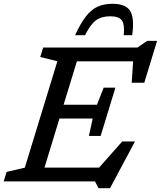

<svg xmlns="http://www.w3.org/2000/svg" viewBox="-40 -958 850 1014"><path d="M480.5 36 461.5 0H-20.5L-5 -50L91 -72.5L263 -634.5L172.5 -657L188 -707H686L737 -742H789.5L722 -521H655.5L663 -634H366L296 -405H472L507.5 -495H569.5L491.5 -240H429.5L449.5 -332H274L195 -73H483.5L605.5 -211H673L541 36ZM542 -872Q496.5 -872 467.2 -851Q438 -830 409 -772H356.5Q386 -836 414.5 -872.2Q443 -908.5 476.5 -923.2Q510 -938 554 -938Q624.5 -938 647.8 -899.8Q671 -861.5 658 -772H613.5Q619 -830.5 603 -851.2Q587 -872 542 -872Z"/></svg>

Font: Newsreader 6pt
Style: Italic
Weight: 400
Italic angle: -17°
Designer: Hugues Gentile
Foundry: Production Type
Version: Version 1.003; ttfautohint (v1.8.3)